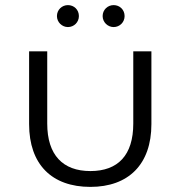

<svg xmlns="http://www.w3.org/2000/svg" viewBox="-20 -726 712 752"><path d="M425 -620C449 -620 468 -639 468 -663C468 -688 449 -706 425 -706C402 -706 382 -688 382 -663C382 -639 402 -620 425 -620ZM246 -620C270 -620 289 -639 289 -663C289 -688 270 -706 246 -706C223 -706 203 -688 203 -663C203 -639 223 -620 246 -620ZM334 6C483 6 573 -82 573 -240V-525H502V-242C502 -118 442 -56 334 -56C226 -56 165 -119 165 -242V-525H94V-240C94 -82 183 6 334 6Z"/></svg>

Font: Montserrat Z
Style: Regular
Weight: 400
Designer: Julieta Ulanovsky
Foundry: Julieta Ulanovsky
Version: Version 8.000